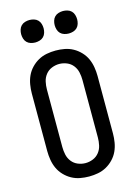

<svg xmlns="http://www.w3.org/2000/svg" viewBox="-140 -1025 780 1106"><g transform="rotate(-15 250.0 -472.0)"><path d="M250 8Q223 8 196.5 3Q170 -2 146.5 -15Q123 -28 104 -48Q85 -68 74 -92Q63 -116 58.5 -143Q54 -170 54 -196V-539Q54 -565 58.5 -592Q63 -619 74 -643Q85 -667 104 -687Q123 -707 146.5 -720Q170 -733 196.5 -738Q223 -743 250 -743Q277 -743 303.5 -738Q330 -733 353.5 -720Q377 -707 396 -687Q415 -667 426 -643Q437 -619 441.5 -592Q446 -565 446 -539V-196Q446 -170 441.5 -143Q437 -116 426 -92Q415 -68 396 -48Q377 -28 353.5 -15Q330 -2 303.5 3Q277 8 250 8ZM250 -72Q273 -72 295 -81Q317 -90 331.5 -108.5Q346 -127 351 -150Q356 -173 356 -196V-539Q356 -562 351 -585Q346 -608 331.5 -626.5Q317 -645 295 -654Q273 -663 250 -663Q227 -663 205 -654Q183 -645 168.5 -626.5Q154 -608 149 -585Q144 -562 144 -539V-196Q144 -173 149 -150Q154 -127 168.5 -108.5Q183 -90 205 -81Q227 -72 250 -72ZM350 -818Q337 -818 323.5 -822Q310 -826 300.5 -835.5Q291 -845 287 -858.5Q283 -872 283 -885Q283 -898 287 -911.5Q291 -925 300.5 -934.5Q310 -944 323.5 -948Q337 -952 350 -952Q363 -952 376.5 -948Q390 -944 399.5 -934.5Q409 -925 413 -911.5Q417 -898 417 -885Q417 -872 413 -858.5Q409 -845 399.5 -835.5Q390 -826 376.5 -822Q363 -818 350 -818ZM150 -818Q137 -818 123.5 -822Q110 -826 100.5 -835.5Q91 -845 87 -858.5Q83 -872 83 -885Q83 -898 87 -911.5Q91 -925 100.5 -934.5Q110 -944 123.5 -948Q137 -952 150 -952Q163 -952 176.5 -948Q190 -944 199.5 -934.5Q209 -925 213 -911.5Q217 -898 217 -885Q217 -872 213 -858.5Q209 -845 199.5 -835.5Q190 -826 176.5 -822Q163 -818 150 -818Z"/></g></svg>

Font: Iosevka Medium
Style: Regular
Weight: 500
Monospace: yes
Designer: Belleve Invis
Foundry: Belleve Invis
Version: Version 32.5.0; ttfautohint (v1.8.4)